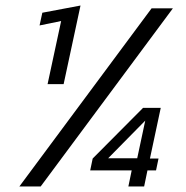

<svg xmlns="http://www.w3.org/2000/svg" viewBox="-20 -674 672 694"><path d="M152 -370 201 -598 123 -582 133 -628 271 -654 210 -370ZM50 0 528 -644H605L127 0ZM444 0 456 -58H306L315 -101L497 -284H561L522 -101H553L544 -58H513L501 0ZM371 -102H476L505 -238Z"/></svg>

Font: Kanit Light
Style: Italic
Weight: 300
Italic angle: -12°
Designer: Katatrad Team
Foundry: CadsonDemak
Version: Version 2.000; ttfautohint (v1.8.3)